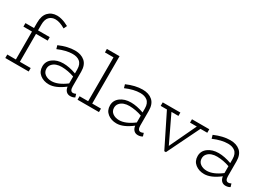

<svg xmlns="http://www.w3.org/2000/svg" viewBox="-7 -1482 3102 2245"><g transform="rotate(30 1543.5 -359.5)"><path d="M315.9 -685.1Q265.6 -685.1 233.9 -651.6Q202.1 -618.2 202.1 -547.9V-471.2H359.9V-423.8H202.1V-46.9H348.1V0H32.2V-46.9H147.9V-423.8H32.2V-471.2H147.9V-544.9Q147.9 -637.7 192.9 -685.3Q237.8 -732.9 312 -732.9Q339.8 -732.9 370.4 -724.9Q400.9 -716.8 420.7 -708Q440.4 -699.2 470.2 -684.1L449.2 -640.1Q375 -685.1 315.9 -685.1Z M959 -51.8 971.7 -9.8Q945.8 6.8 910.6 6.8Q877.4 6.8 856.2 -14.4Q835 -35.6 830.1 -74.2Q716.8 13.2 626 13.2Q554.7 13.2 505.4 -25.6Q456.1 -64.5 456.1 -132.8Q456.1 -201.2 512.5 -243.2Q568.8 -285.2 653.8 -285.2Q731.9 -285.2 827.6 -251V-306.2Q827.6 -341.3 817.1 -366.9Q806.6 -392.6 787.6 -407.2Q768.6 -421.9 745.1 -428.5Q721.7 -435.1 692.9 -435.1Q605.5 -435.1 497.1 -388.2L483.9 -434.1Q598.1 -483.9 696.8 -483.9Q780.3 -483.9 830.6 -439.9Q880.9 -396 880.9 -304.2V-106Q880.9 -41 921.9 -41Q937.5 -41 959 -51.8ZM510.7 -133.8Q510.7 -86.9 546.4 -61Q582 -35.2 633.8 -35.2Q720.2 -35.2 827.6 -116.2V-209Q743.7 -238.8 658.7 -240.2Q619.6 -240.7 586.7 -229.2Q553.7 -217.8 532.2 -192.9Q510.7 -168 510.7 -133.8Z M1178.7 -46.9H1296.9V0H1007.8V-46.9H1124V-639.2H1008.8L1007.8 -686H1178.7Z M1872.1 -51.8 1884.8 -9.8Q1858.9 6.8 1823.7 6.8Q1790.5 6.8 1769.3 -14.4Q1748 -35.6 1743.2 -74.2Q1629.9 13.2 1539.1 13.2Q1467.8 13.2 1418.5 -25.6Q1369.1 -64.5 1369.1 -132.8Q1369.1 -201.2 1425.5 -243.2Q1481.9 -285.2 1566.9 -285.2Q1645 -285.2 1740.7 -251V-306.2Q1740.7 -341.3 1730.2 -366.9Q1719.7 -392.6 1700.7 -407.2Q1681.6 -421.9 1658.2 -428.5Q1634.8 -435.1 1606 -435.1Q1518.6 -435.1 1410.2 -388.2L1397 -434.1Q1511.2 -483.9 1609.9 -483.9Q1693.4 -483.9 1743.7 -439.9Q1793.9 -396 1793.9 -304.2V-106Q1793.9 -41 1835 -41Q1850.6 -41 1872.1 -51.8ZM1423.8 -133.8Q1423.8 -86.9 1459.5 -61Q1495.1 -35.2 1546.9 -35.2Q1633.3 -35.2 1740.7 -116.2V-209Q1656.7 -238.8 1571.8 -240.2Q1532.7 -240.7 1499.8 -229.2Q1466.8 -217.8 1445.3 -192.9Q1423.8 -168 1423.8 -133.8Z M2514.6 -471.2V-423.8H2422.9L2209 14.2H2187L1969.7 -423.8H1885.7V-471.2H2124V-425.8H2029.8L2201.7 -65.9L2372.1 -425.8H2280.8V-471.2Z M3055.7 -51.8 3068.4 -9.8Q3042.5 6.8 3007.3 6.8Q2974.1 6.8 2952.9 -14.4Q2931.6 -35.6 2926.8 -74.2Q2813.5 13.2 2722.7 13.2Q2651.4 13.2 2602.1 -25.6Q2552.7 -64.5 2552.7 -132.8Q2552.7 -201.2 2609.1 -243.2Q2665.5 -285.2 2750.5 -285.2Q2828.6 -285.2 2924.3 -251V-306.2Q2924.3 -341.3 2913.8 -366.9Q2903.3 -392.6 2884.3 -407.2Q2865.2 -421.9 2841.8 -428.5Q2818.4 -435.1 2789.6 -435.1Q2702.1 -435.1 2593.8 -388.2L2580.6 -434.1Q2694.8 -483.9 2793.5 -483.9Q2877 -483.9 2927.2 -439.9Q2977.5 -396 2977.5 -304.2V-106Q2977.5 -41 3018.6 -41Q3034.2 -41 3055.7 -51.8ZM2607.4 -133.8Q2607.4 -86.9 2643.1 -61Q2678.7 -35.2 2730.5 -35.2Q2816.9 -35.2 2924.3 -116.2V-209Q2840.3 -238.8 2755.4 -240.2Q2716.3 -240.7 2683.3 -229.2Q2650.4 -217.8 2628.9 -192.9Q2607.4 -168 2607.4 -133.8Z"/></g></svg>

Font: BioRhyme Light
Style: Regular
Weight: 300
Designer: Aoife Mooney
Foundry: Aoife Mooney Type
Version: Version 1.500;PS 001.500;hotconv 1.0.88;makeotf.lib2.5.64775